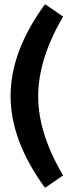

<svg xmlns="http://www.w3.org/2000/svg" viewBox="-20 -772 342 925"><path d="M197 133Q31 -94 31 -309.5Q31 -525 197 -752L284 -692Q164 -487 164 -308Q164 -129 284 73Z"/></svg>

Font: Rambla
Style: Bold
Weight: 700
Designer: Martin Sommaruga
Foundry: Martin Sommaruga
Version: Version 1.001